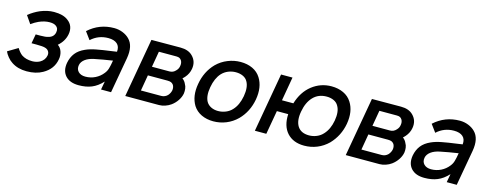

<svg xmlns="http://www.w3.org/2000/svg" viewBox="-26 -1165 4478 1768"><g transform="rotate(15 2213.0 -281.0)"><path d="M202 -550Q269.5 -578 332.5 -578Q420.5 -578 466.5 -541.5Q498 -518.5 509.5 -485.8Q521 -453 513.5 -413.5Q500.5 -345 442.5 -295Q471 -276 482.5 -240.5Q494 -204.5 486.5 -167.5Q470 -71.5 378 -20Q315.5 15.5 227 15.5Q142.5 15.5 83.5 -24Q58.5 -39.5 37 -66Q26 -79 18.5 -91.5Q11 -104 6 -115.5L102 -173Q125.5 -135 151 -115.5Q192 -87.5 253 -87.5Q291.5 -87.5 324 -104Q368.5 -129 377 -175Q381 -199 369.2 -216.2Q357.5 -233.5 333.5 -239.5Q312.5 -246 251 -246H205L221 -334.5H266.5Q316 -334.5 339.5 -342.5Q365.5 -349 380.2 -364.2Q395 -379.5 399 -402Q406.5 -442.5 377 -461.5Q357 -476 317.5 -476Q268.5 -476 214.5 -452Q198.5 -445 182 -435Q165.5 -425 148 -412.5L97 -486.5Q147.5 -526.5 202 -550Z M933.5 0 948 -80Q899.5 -27.5 846 -6Q793.5 15.5 723 15.5Q639 15.5 596.5 -31Q554 -78 567.5 -156Q578 -211.5 608.2 -250.5Q638.5 -289.5 695 -314.5Q737 -333.5 792.5 -344Q848.5 -355 934.5 -366.5L985.5 -374Q990.5 -423.5 961.8 -449.2Q933 -475 877 -475Q782 -475 713.5 -411.5L660.5 -483.5Q764.5 -578 905 -578Q948.5 -578 987 -562.5Q1025.5 -547 1051 -521Q1110.5 -462.5 1089.5 -340.5L1029 0ZM971 -285.5Q924.5 -278.5 881.5 -271Q838.5 -263.5 798 -255Q774 -250 753.5 -241.8Q733 -233.5 717.2 -222Q701.5 -210.5 691.2 -196Q681 -181.5 678 -164.5Q671 -126 694.5 -101.5Q718.5 -77 762.5 -77Q812.5 -77 855.8 -98.5Q899 -120 928 -157.5Q947 -181 954.5 -208Q963 -236.5 971 -285.5Z M1540.5 -562.5Q1616.5 -562.5 1657 -521Q1706 -472 1693.5 -400Q1685.5 -353 1653 -315.5Q1646.5 -308.5 1641.2 -303Q1636 -297.5 1631 -293.5Q1644 -283.5 1652.8 -272Q1661.5 -260.5 1666.5 -248Q1677 -231.5 1680 -208.5Q1683 -185.5 1680 -162.5Q1673.5 -126.5 1651.2 -93.5Q1629 -60.5 1597.5 -37.5Q1573.5 -20 1543.5 -10Q1513.5 0 1486 0H1164.5L1263.5 -561.5ZM1332 -324H1498.5Q1534.5 -324 1558 -351Q1579 -372 1582 -400Q1586.5 -426 1576 -447Q1567.5 -461.5 1556 -467.8Q1544.5 -474 1525 -474H1358ZM1290.5 -86.5H1483Q1518.5 -86.5 1543.5 -111.5Q1564 -134.5 1569.5 -162.5Q1574 -189.5 1561.5 -212.5Q1551 -227 1538 -232.2Q1525 -237.5 1503 -237.5H1316.5Z M1813.5 -77Q1762.5 -160.5 1784 -281Q1805 -403.5 1885 -485.5Q1930.5 -530.5 1989.8 -554.2Q2049 -578 2111 -578Q2175.5 -578 2225.5 -554.5Q2275.5 -531 2304 -485.5Q2356 -403.5 2335 -281Q2313 -159 2232 -77Q2185.5 -31.5 2127.8 -8Q2070 15.5 2006 15.5Q1943 15.5 1892.8 -8.2Q1842.5 -32 1813.5 -77ZM2206 -420Q2191.5 -447 2161.5 -461Q2131.5 -475 2092.5 -475Q2055 -475 2020.8 -461Q1986.5 -447 1961 -420Q1915 -369.5 1899.5 -281Q1884 -194.5 1912 -143.5Q1928 -116.5 1957.5 -102Q1987 -87.5 2024.5 -87.5Q2062 -87.5 2097.5 -102Q2133 -116.5 2157 -143.5Q2203.5 -193 2219.5 -281Q2235 -370 2206 -420Z M3202 -281Q3180.5 -162 3099 -77Q3052.5 -31.5 2994.8 -8Q2937 15.5 2873 15.5Q2767.5 15.5 2709 -49Q2651 -114 2657 -227H2549L2509 0H2400L2499 -562.5H2608L2568.5 -335.5H2677Q2711.5 -450 2792.5 -514Q2874.5 -578 2978 -578Q3041 -578 3091.5 -554.5Q3142 -531 3170.5 -485.5Q3223 -404 3202 -281ZM3086.5 -281Q3102 -370 3071.5 -420Q3057 -447 3026.8 -461Q2996.5 -475 2959 -475Q2880 -475 2830.5 -423Q2781.5 -371.5 2765.5 -281Q2749 -191.5 2781.5 -139.5Q2814.5 -87.5 2891.5 -87.5Q2929 -87.5 2964 -102Q2999 -116.5 3023 -143.5Q3071 -194.5 3086.5 -281Z M3642.5 -562.5Q3718.5 -562.5 3759 -521Q3808 -472 3795.5 -400Q3787.5 -353 3755 -315.5Q3748.5 -308.5 3743.2 -303Q3738 -297.5 3733 -293.5Q3746 -283.5 3754.8 -272Q3763.5 -260.5 3768.5 -248Q3779 -231.5 3782 -208.5Q3785 -185.5 3782 -162.5Q3775.5 -126.5 3753.2 -93.5Q3731 -60.5 3699.5 -37.5Q3675.5 -20 3645.5 -10Q3615.5 0 3588 0H3266.5L3365.5 -561.5ZM3434 -324H3600.5Q3636.5 -324 3660 -351Q3681 -372 3684 -400Q3688.5 -426 3678 -447Q3669.5 -461.5 3658 -467.8Q3646.5 -474 3627 -474H3460ZM3392.5 -86.5H3585Q3620.5 -86.5 3645.5 -111.5Q3666 -134.5 3671.5 -162.5Q3676 -189.5 3663.5 -212.5Q3653 -227 3640 -232.2Q3627 -237.5 3605 -237.5H3418.5Z M4229 0 4243.5 -80Q4195 -27.5 4141.5 -6Q4089 15.5 4018.5 15.5Q3934.5 15.5 3892 -31Q3849.5 -78 3863 -156Q3873.5 -211.5 3903.8 -250.5Q3934 -289.5 3990.5 -314.5Q4032.5 -333.5 4088 -344Q4144 -355 4230 -366.5L4281 -374Q4286 -423.5 4257.2 -449.2Q4228.5 -475 4172.5 -475Q4077.5 -475 4009 -411.5L3956 -483.5Q4060 -578 4200.5 -578Q4244 -578 4282.5 -562.5Q4321 -547 4346.5 -521Q4406 -462.5 4385 -340.5L4324.5 0ZM4266.5 -285.5Q4220 -278.5 4177 -271Q4134 -263.5 4093.5 -255Q4069.5 -250 4049 -241.8Q4028.5 -233.5 4012.8 -222Q3997 -210.5 3986.8 -196Q3976.5 -181.5 3973.5 -164.5Q3966.5 -126 3990 -101.5Q4014 -77 4058 -77Q4108 -77 4151.2 -98.5Q4194.5 -120 4223.5 -157.5Q4242.5 -181 4250 -208Q4258.5 -236.5 4266.5 -285.5Z"/></g></svg>

Font: Russisch Sans SemiBold
Style: Italic
Weight: 600
Width: 4
Italic angle: -10°
Designer: Michael Sharanda (font) & Cristiano Sobral (main changes)
Foundry: Michael Sharanda
Version: Version 2.00;September 8, 2020;FontCreator 13.0.0.2681 64-bi